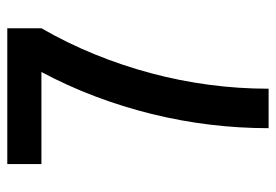

<svg xmlns="http://www.w3.org/2000/svg" viewBox="-138 -638 775 540"><g transform="rotate(-90 250.0 -367.5)"><path d="M160 0Q160 -83 170 -165.5Q180 -248 200 -329Q220 -410 249.5 -488Q279 -566 318 -639H59V-735H441V-639Q399 -566 367.5 -488.5Q336 -411 314.5 -330.5Q293 -250 282 -167Q271 -84 271 0Z"/></g></svg>

Font: Iosevka Julsh Curly
Style: Bold
Weight: 700
Designer: Belleve Invis
Foundry: Belleve Invis
Version: Version 15.0.2; ttfautohint (v1.8.4)